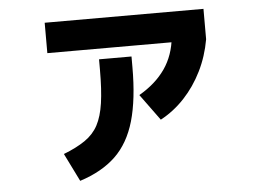

<svg xmlns="http://www.w3.org/2000/svg" viewBox="-46 -653 972 720"><g transform="rotate(-5 440.0 -293.0)"><path d="M175.6 -97.8Q224.4 -116.7 256.7 -138.9Q288.9 -161.1 306.1 -193.3Q323.3 -225.6 330.6 -275.6Q337.8 -325.6 337.8 -400V-440H460V-400Q460 -278.9 436.7 -197.8Q413.3 -116.7 362.2 -67.8Q311.1 -18.9 227.8 7.8ZM476.7 -293.3Q540 -330 575 -380.6Q610 -431.1 616.7 -500L744.4 -480Q733.3 -416.7 706.1 -361.7Q678.9 -306.7 638.9 -263.9Q598.9 -221.1 548.9 -194.4ZM146.7 -480V-594.4H744.4V-480Z"/></g></svg>

Font: Paperlogy 7 Bold
Style: Regular
Weight: 700
Designer: redesigned by Lee Juim, glyphs from Gmarket Sans & Montserrat
Foundry: PT&
Version: Version 1.001